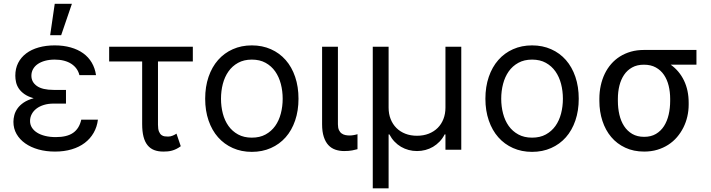

<svg xmlns="http://www.w3.org/2000/svg" viewBox="-20 -793 3767 1017"><path d="M329.5 -244.3H264.2Q235.4 -244.3 212.4 -237.2Q189.3 -230.1 172.9 -217.5Q156.6 -204.9 147.9 -188Q139.2 -171.2 139.2 -152Q139.2 -132.8 149 -117.2Q158.7 -101.6 176.5 -90.4Q194.2 -79.2 219.5 -73Q244.7 -66.8 275.6 -66.8Q335.2 -66.8 367.5 -89.5Q399.9 -112.2 410.5 -159.1H498.6Q494 -120.7 476 -89.5Q458.1 -58.2 428.8 -36Q399.5 -13.8 359.7 -2Q320 9.9 271.3 9.9Q223.7 9.9 183.4 -1.4Q143.1 -12.8 113.6 -33.6Q84.2 -54.3 67.6 -83.3Q51.1 -112.2 51.1 -147.7Q51.1 -164.4 55.8 -182.7Q60.4 -201 72.3 -218Q84.2 -235.1 105.1 -249.5Q126.1 -263.8 158.4 -272.7Q128.2 -281.2 109.2 -294.7Q90.2 -308.2 79.5 -324.2Q68.9 -340.2 65 -357.8Q61.1 -375.4 61.1 -392Q61.1 -430 76.2 -459.7Q91.3 -489.3 118.8 -510.1Q146.3 -530.9 184.8 -541.7Q223.4 -552.6 269.9 -552.6Q316.4 -552.6 354.6 -541.7Q392.8 -530.9 420.8 -510.7Q448.9 -490.4 466.1 -461.1Q483.3 -431.8 488.6 -394.9H400.6Q396.3 -413.4 385.5 -428.6Q374.6 -443.9 358.1 -454.7Q341.6 -465.6 319.4 -471.4Q297.2 -477.3 269.9 -477.3Q241.8 -477.3 218.9 -471.1Q196 -464.8 179.9 -453.7Q163.7 -442.5 155 -426.7Q146.3 -410.9 146.3 -392Q146.3 -358 175.6 -337.4Q204.9 -316.8 264.2 -316.8H329.5V-284.1ZM269.9 -772.7H360.8L304 -606.5H245.7Z M1001.4 -467.3H816.8V-132.1Q816.8 -108.7 822.1 -96.1Q827.4 -83.5 835.4 -77.6Q843.4 -71.7 852.8 -70.7Q862.2 -69.6 870.7 -69.6Q883.5 -69.6 895.4 -74.8Q907.3 -79.9 914.8 -85.2L937.5 -18.5Q925.4 -9.6 913.7 -3.9Q902 1.8 890.8 4.8Q879.6 7.8 868.3 8.9Q856.9 9.9 845.2 9.9Q817.5 9.9 796.5 1.8Q775.6 -6.4 761.4 -24Q747.2 -41.5 740.1 -69.2Q733 -96.9 733 -136.4V-467.3H558.2V-545.5H1001.4Z M1313.9 11.4Q1258.5 11.4 1213.1 -8.9Q1167.6 -29.1 1135.1 -65.9Q1102.6 -102.6 1084.7 -154.7Q1066.8 -206.7 1066.8 -269.9Q1066.8 -333.8 1084.7 -386Q1102.6 -438.2 1135.1 -475.1Q1167.6 -512.1 1213.1 -532.3Q1258.5 -552.6 1313.9 -552.6Q1369.3 -552.6 1415 -532.3Q1460.6 -512.1 1493.1 -475.1Q1525.6 -438.2 1543.3 -386Q1561.1 -333.8 1561.1 -269.9Q1561.1 -206.7 1543.3 -154.7Q1525.6 -102.6 1493.1 -65.9Q1460.6 -29.1 1415 -8.9Q1369.3 11.4 1313.9 11.4ZM1313.9 -63.9Q1356.2 -63.9 1386.9 -80.8Q1417.6 -97.7 1437.7 -125.9Q1457.7 -154.1 1467.5 -191.6Q1477.3 -229 1477.3 -269.9Q1477.3 -311.1 1467.5 -348.5Q1457.7 -386 1437.7 -414.6Q1417.6 -443.2 1386.9 -460.2Q1356.2 -477.3 1313.9 -477.3Q1272 -477.3 1241.1 -460.2Q1210.2 -443.2 1190.2 -414.6Q1170.1 -386 1160.3 -348.5Q1150.6 -311.1 1150.6 -269.9Q1150.6 -229 1160.3 -191.6Q1170.1 -154.1 1190.2 -125.9Q1210.2 -97.7 1241.1 -80.8Q1272 -63.9 1313.9 -63.9Z M1769.9 -545.5V-134.9Q1769.9 -115.8 1775.4 -104Q1780.9 -92.3 1790 -85.9Q1799 -79.5 1810.2 -77.4Q1821.4 -75.3 1832.4 -75.3Q1837.7 -75.3 1843.8 -76Q1849.8 -76.7 1855.6 -77.8Q1861.5 -78.8 1866.3 -80.1Q1871.1 -81.3 1873.6 -82.4V-2.8Q1862.9 0.4 1845.5 3.7Q1828.1 7.1 1802.6 7.1Q1777.7 7.1 1756.2 -0.4Q1734.7 -7.8 1719.3 -24.5Q1703.8 -41.2 1695 -68.4Q1686.1 -95.5 1686.1 -134.9V-545.5Z M1954.5 -545.5H2038.4V-223Q2038.4 -189.6 2049.2 -162.3Q2060 -134.9 2079.7 -115.2Q2099.4 -95.5 2127.1 -84.7Q2154.8 -73.9 2188.9 -73.9Q2223 -73.9 2250.9 -84.9Q2278.8 -95.9 2298.5 -115.6Q2318.2 -135.3 2328.8 -162.6Q2339.5 -190 2339.5 -223V-545.5H2423.3V0H2339.5V-81H2335.2Q2324.2 -59.3 2308.4 -43Q2292.6 -26.6 2273.8 -15.4Q2255 -4.3 2233.3 1.4Q2211.6 7.1 2188.9 7.1Q2166.2 7.1 2144.7 1.4Q2123.2 -4.3 2104.2 -15.4Q2085.2 -26.6 2069.6 -43Q2054 -59.3 2042.6 -81H2038.4V204.5H1954.5Z M2798.3 11.4Q2742.9 11.4 2697.4 -8.9Q2652 -29.1 2619.5 -65.9Q2587 -102.6 2569.1 -154.7Q2551.1 -206.7 2551.1 -269.9Q2551.1 -333.8 2569.1 -386Q2587 -438.2 2619.5 -475.1Q2652 -512.1 2697.4 -532.3Q2742.9 -552.6 2798.3 -552.6Q2853.7 -552.6 2899.3 -532.3Q2945 -512.1 2977.5 -475.1Q3009.9 -438.2 3027.7 -386Q3045.5 -333.8 3045.5 -269.9Q3045.5 -206.7 3027.7 -154.7Q3009.9 -102.6 2977.5 -65.9Q2945 -29.1 2899.3 -8.9Q2853.7 11.4 2798.3 11.4ZM2798.3 -63.9Q2840.6 -63.9 2871.3 -80.8Q2902 -97.7 2922.1 -125.9Q2942.1 -154.1 2951.9 -191.6Q2961.6 -229 2961.6 -269.9Q2961.6 -311.1 2951.9 -348.5Q2942.1 -386 2922.1 -414.6Q2902 -443.2 2871.3 -460.2Q2840.6 -477.3 2798.3 -477.3Q2756.4 -477.3 2725.5 -460.2Q2694.6 -443.2 2674.5 -414.6Q2654.5 -386 2644.7 -348.5Q2634.9 -311.1 2634.9 -269.9Q2634.9 -229 2644.7 -191.6Q2654.5 -154.1 2674.5 -125.9Q2694.6 -97.7 2725.5 -80.8Q2756.4 -63.9 2798.3 -63.9Z M3154.8 -269.9Q3154.8 -306.5 3162.1 -339.8Q3169.4 -373.2 3183.2 -402Q3197.1 -430.8 3217.3 -454Q3237.6 -477.3 3263.8 -493.8Q3290.1 -510.3 3321.9 -519.4Q3353.7 -528.4 3390.6 -528.4H3669V-450.3H3532.7Q3578.1 -418 3603 -366.5Q3627.8 -315 3627.8 -248.6V-238.6Q3627.8 -206.7 3620.7 -175.8Q3613.6 -144.9 3599.8 -117.4Q3585.9 -89.8 3565.9 -66.4Q3545.8 -43 3519.5 -26.1Q3493.3 -9.2 3461.3 0.4Q3429.3 9.9 3392 9.9Q3336.3 9.9 3292.1 -10.7Q3247.9 -31.2 3217.5 -67.3Q3187.1 -103.3 3171 -152.5Q3154.8 -201.7 3154.8 -258.5ZM3252.8 -258.5Q3252.8 -220.2 3260.8 -185.7Q3268.8 -151.3 3285.7 -125.2Q3302.6 -99.1 3329 -83.6Q3355.5 -68.2 3392 -68.2Q3428.3 -68.2 3454.4 -83.6Q3480.5 -99.1 3497.2 -125.2Q3513.8 -151.3 3521.8 -185.7Q3529.8 -220.2 3529.8 -258.5V-269.9Q3529.8 -306.1 3521.8 -338.8Q3513.8 -371.4 3497 -396.3Q3480.1 -421.2 3453.8 -435.7Q3427.6 -450.3 3390.6 -450.3Q3354.4 -450.3 3328.3 -435.7Q3302.2 -421.2 3285.5 -396.3Q3268.8 -371.4 3260.8 -338.8Q3252.8 -306.1 3252.8 -269.9Z"/></svg>

Font: Fast_Sans-Dotted
Style: Regular
Weight: 400
Version: Version 3.018